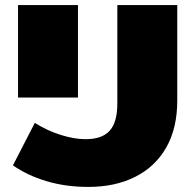

<svg xmlns="http://www.w3.org/2000/svg" viewBox="-20 -720 769 756"><path d="M328 16Q238 16 162 -7Q86 -30 31 -69L117 -236Q167 -205 220 -188.5Q273 -172 317 -172Q382 -172 412 -205.5Q442 -239 442 -312V-700H678V-325Q678 -215 634.5 -139Q591 -63 512 -23.5Q433 16 328 16ZM51 -336V-700H287V-336Z"/></svg>

Font: Montserrat Thin Black
Style: Regular
Weight: 900
Version: Version 9.000